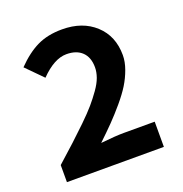

<svg xmlns="http://www.w3.org/2000/svg" viewBox="-122 -780 845 888"><g transform="rotate(-20 300.0 -336.0)"><path d="M58.1 0V-84Q111.8 -131.8 144.5 -161.9Q177.2 -191.9 216.8 -230.2Q256.3 -268.6 279.1 -295.2Q301.8 -321.8 322.8 -351.3Q343.8 -380.9 352.8 -406.2Q361.8 -431.6 361.8 -455.1Q361.8 -503.9 334.5 -530.5Q307.1 -557.1 257.8 -557.1Q197.3 -557.1 129.9 -487.8L50.8 -567.9Q103 -621.6 155 -646.7Q207 -671.9 277.8 -671.9Q377.9 -671.9 439.9 -615Q502 -558.1 502 -463.9Q502 -431.2 489 -395.3Q476.1 -359.4 456.1 -326.9Q436 -294.4 403.6 -256.1Q371.1 -217.8 341.1 -187Q311 -156.2 269 -116.2Q341.3 -124 383.8 -124H535.2V0Z"/></g></svg>

Font: Office Code Pro Bold
Style: Regular
Weight: 700
Designer: Nathan Rutzky & Paul D. Hunt
Foundry: Adobe Systems Incorporated
Version: Version 1.004;PS 001.004;hotconv 1.0.70;makeotf.lib2.5.58329